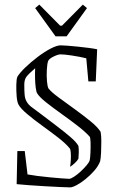

<svg xmlns="http://www.w3.org/2000/svg" viewBox="-20 -800 498 830"><path d="M52 -4 55 -147H87L99 -46Q115 -43 141 -39.5Q167 -36 195 -33.5Q223 -31 246 -29Q269 -27 279 -27Q286 -27 300 -36Q314 -45 328.5 -58.5Q343 -72 354.5 -85.5Q366 -99 368 -108Q370 -117 371 -140Q372 -163 371.5 -184.5Q371 -206 367 -210Q348 -231 315 -256.5Q282 -282 245.5 -308Q209 -334 180 -357Q151 -380 141 -396Q137 -402 134.5 -420.5Q132 -439 131.5 -462Q131 -485 132 -505Q104 -481 94.5 -468.5Q85 -456 85 -434Q85 -406 86.5 -390Q88 -374 94 -363Q101 -349 116 -337.5Q131 -326 157 -307Q187 -284 221.5 -258Q256 -232 283.5 -208.5Q311 -185 319 -169Q321 -158 320.5 -139.5Q320 -121 319 -114Q315 -106 304 -95.5Q293 -85 283 -79Q285 -90 286 -107Q287 -124 286 -139.5Q285 -155 281 -159Q264 -180 231 -205.5Q198 -231 162 -257Q126 -283 97.5 -307Q69 -331 60 -348Q54 -359 52 -383.5Q50 -408 50.5 -433Q51 -458 55 -468Q66 -486 90 -509Q114 -532 143 -554Q172 -576 199 -590Q226 -604 242 -604Q251 -604 271 -602.5Q291 -601 315.5 -598.5Q340 -596 363 -593Q386 -590 400 -587L394 -448H362L353 -548Q324 -555 291 -560Q258 -565 242 -565Q231 -565 211.5 -555.5Q192 -546 188 -536Q184 -525 182.5 -499Q181 -473 183 -449Q185 -425 190 -417Q203 -401 234.5 -378Q266 -355 302.5 -328.5Q339 -302 370.5 -276.5Q402 -251 415 -230Q418 -214 418 -189.5Q418 -165 417 -141.5Q416 -118 413 -103Q405 -82 387.5 -62Q370 -42 349.5 -25.5Q329 -9 311 0.5Q293 10 283 10Q270 10 240 8.5Q210 7 173.5 5Q137 3 104 0.5Q71 -2 52 -4ZM220 -643 132 -765 150 -780 240 -689H248L338 -780L356 -765L268 -643Z"/></svg>

Font: Grenze Gotisch ExtraLight
Style: Regular
Weight: 200
Designer: Renata Polastri
Foundry: Omnibus-Type
Version: Version 1.001